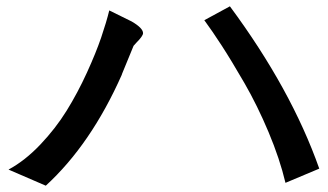

<svg xmlns="http://www.w3.org/2000/svg" viewBox="-20 -605 1040 608"><path d="M884 -26Q866 -102 830.5 -186.5Q795 -271 754 -342Q713 -413 682.5 -460Q652 -507 627 -541L708 -585Q902 -323 991 -71ZM7 -68Q59 -96 107.5 -147Q156 -198 191 -254.5Q226 -311 255 -374.5Q284 -438 300.5 -486.5Q317 -535 326 -572L397 -537Q433 -516 433 -500Q433 -491 412 -470L403 -460L366 -370V-369Q268 -148 125 -17Z"/></svg>

Font: cwTeXHei
Style: Medium
Weight: 500
Version: Version 1.17